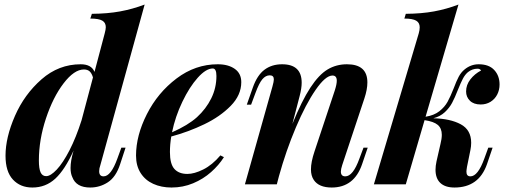

<svg xmlns="http://www.w3.org/2000/svg" viewBox="-20 -815 2244 849"><path d="M535.2 -162.1 511.2 -88.9Q492.7 -32.2 457 -9Q421.4 14.2 378.9 14.2Q316.9 14.2 299.8 -31.7Q292 -47.9 292 -72.3Q292 -103.5 304.2 -145L305.7 -149.9Q267.1 -64.5 224.6 -25.1Q182.1 14.2 123 14.2Q69.8 14.2 37.1 -21Q4.4 -56.2 4.4 -126.5Q4.4 -207 46.1 -302.5Q87.9 -397.9 163.8 -464.4Q239.7 -530.8 336.9 -530.8Q384.3 -530.8 397.9 -497.1L442.9 -667Q447.8 -685.1 447.8 -694.8Q447.8 -714.8 432.1 -723.9Q416.5 -732.9 379.4 -732.9L386.2 -753.9Q455.6 -754.4 511.2 -764.6Q566.9 -774.9 619.6 -794.9L423.8 -85Q418.5 -70.3 418.5 -58.1Q418.5 -35.2 438 -35.2Q470.7 -35.2 499 -113.8L516.6 -162.1ZM351.1 -507.8Q308.1 -507.8 261.2 -446.5Q214.4 -385.3 183.1 -291Q151.9 -196.8 151.9 -105Q151.9 -69.8 159.4 -53Q167 -36.1 184.1 -36.1Q203.6 -36.1 231 -65.2Q258.3 -94.2 287.4 -150.6Q316.4 -207 340.8 -283.7L391.1 -472.7Q385.7 -490.7 376.5 -499.3Q367.2 -507.8 351.1 -507.8Z M737.3 -211.4Q731.4 -176.3 731.4 -142.6Q731.4 -89.8 751.2 -67.9Q771 -45.9 808.6 -45.9Q839.4 -45.9 878.9 -65.7Q918.5 -85.4 954.6 -127.9L970.2 -120.1Q947.8 -84.5 913.3 -54Q878.9 -23.4 834 -4.6Q789.1 14.2 738.3 14.2Q693.4 14.2 657.7 -2Q622.1 -18.1 601.8 -50Q581.5 -82 581.5 -127Q581.5 -215.8 629.6 -310.5Q677.7 -405.3 760.7 -468Q843.8 -530.8 942.9 -530.8Q989.3 -530.8 1018.1 -510.5Q1046.9 -490.2 1046.9 -451.7Q1046.9 -394.5 1000.2 -346.9Q953.6 -299.3 883.5 -265.6Q813.5 -231.9 737.3 -211.4ZM740.7 -230Q811.5 -261.2 851.1 -296.9Q891.1 -333.5 914.1 -379.9Q937 -426.3 937 -479Q937 -512.2 920.9 -512.2Q891.1 -512.2 854.5 -471.4Q817.9 -430.7 786.4 -365Q754.9 -299.3 740.7 -230Z M1581.1 -88.9Q1545.9 14.2 1446.8 14.2Q1390.1 14.2 1367.7 -19Q1355 -37.6 1355 -65.9Q1355 -98.6 1370.6 -145L1460.4 -415Q1469.2 -442.4 1469.2 -458Q1469.2 -481 1450.2 -481Q1419.4 -481 1375.7 -417.7Q1332 -354.5 1288.3 -251.5Q1244.6 -148.4 1213.4 -35.6L1204.1 0H1063L1184.6 -432.1Q1190.9 -454.6 1190.9 -463.9Q1190.9 -481.9 1172.9 -481.9Q1154.8 -481.9 1140.1 -464.6Q1125.5 -447.3 1109.4 -403.3L1090.3 -352.1H1071.3L1098.1 -428.2Q1117.2 -482.4 1149.4 -506.6Q1181.6 -530.8 1227.5 -530.8Q1314 -530.8 1314 -449.2Q1314 -425.3 1305.2 -391.1L1272.9 -267.1Q1314.5 -369.6 1352.3 -427.2Q1390.1 -484.9 1428.5 -507.8Q1466.8 -530.8 1514.2 -530.8Q1604.5 -530.8 1604.5 -450.7Q1604.5 -419.4 1591.3 -379.9L1493.2 -85Q1487.3 -66.9 1487.3 -56.2Q1487.3 -35.2 1506.8 -35.2Q1541 -35.2 1569.3 -113.8L1587.4 -162.1H1606Z M2189 -441.4Q2189 -417 2178.5 -396.7Q2168 -376.5 2148.9 -364.7Q2129.9 -353 2105.5 -353Q2074.7 -353 2057.9 -369.6Q2041 -386.2 2041 -410.6Q2041 -439.5 2059.8 -463.9Q2078.6 -488.3 2107.4 -503.4Q2102.1 -511.2 2091.8 -511.2Q2068.4 -511.2 2049.3 -496.1Q2036.1 -484.9 2026.9 -467.3Q2017.6 -449.7 2004.9 -418Q1991.2 -382.8 1979.2 -360.4Q1967.3 -337.9 1946.8 -318.8Q1926.3 -299.8 1896 -292Q1970.7 -290.5 2017.1 -265.6Q2063.5 -240.7 2063.5 -183.6Q2063.5 -168 2060.1 -151.4L2044.9 -76.7Q2042.5 -62 2042.5 -55.7Q2042.5 -35.2 2060.1 -35.2Q2093.3 -35.2 2121.6 -113.8L2139.2 -162.1H2158.2L2133.3 -88.9Q2097.2 14.2 1989.7 14.2Q1948.7 14.2 1927.2 -5.9Q1905.8 -25.9 1905.8 -64.5Q1905.8 -81.1 1910.2 -101.6L1927.7 -178.2Q1933.6 -201.7 1933.6 -218.8Q1933.6 -247.6 1915.8 -262.7Q1897.9 -277.8 1857.4 -283.7L1774.4 0H1633.3L1831.5 -667Q1835.9 -682.1 1835.9 -694.3Q1835.9 -714.4 1820.3 -723.6Q1804.7 -732.9 1768.1 -732.9L1774.4 -753.9Q1843.8 -754.4 1899.4 -764.6Q1955.1 -774.9 2007.3 -794.9L1861.8 -298.8Q1899.4 -304.7 1922.9 -323.2Q1946.3 -341.8 1959 -364.7Q1971.7 -387.7 1986.3 -424.8Q1998 -456.1 2008.3 -475.6Q2018.6 -495.1 2034.2 -507.8Q2062 -530.8 2096.7 -530.8Q2142.1 -530.8 2165.5 -505.4Q2189 -480 2189 -441.4Z"/></svg>

Font: TypoPRO Playfair Display
Style: Bold Italic
Weight: 700
Italic angle: -14.9847°
Designer: Claus Eggers Sørensen
Foundry: Claus Eggers Sørensen
Version: Version 1.004;PS 001.004;hotconv 1.0.70;makeotf.lib2.5.58329